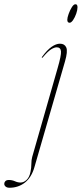

<svg xmlns="http://www.w3.org/2000/svg" viewBox="-158 -638 384 903"><path d="M169.5 -531Q158.5 -531 158.5 -545Q158.5 -555 164.8 -572.5Q171 -590 179.8 -604Q188.5 -618 196.5 -618Q202.5 -618 204.5 -613.8Q206.5 -609.5 206.5 -604Q206.5 -591 200.5 -573.8Q194.5 -556.5 185.8 -543.8Q177 -531 169.5 -531ZM147.5 -348.5 4 148Q-10 196.5 -41 220.8Q-72 245 -113.5 245Q-125 245 -131.5 239.5Q-138 234 -138 226.5Q-138 219.5 -132.8 214Q-127.5 208.5 -116.5 208.5Q-101 208.5 -87.8 214.5Q-74.5 220.5 -61.5 220.5Q-46.5 220.5 -33 208Q-19.5 195.5 -14.5 170Q-10.5 151.5 -10.5 133Q-10.5 114.5 -6.5 100L113 -317.5Q130.5 -377.5 128.8 -396.5Q127 -415.5 109 -415.5Q98 -415.5 82.5 -406Q67 -396.5 43.5 -368.5Q40.5 -365 39 -366.5Q37.5 -368 40 -371Q64 -403.5 85 -418Q106 -432.5 124 -432.5Q146 -432.5 153.8 -414.5Q161.5 -396.5 147.5 -348.5Z"/></svg>

Font: Fraunces 144pt Thin
Style: Italic
Weight: 100
Italic angle: -16°
Version: Version 1.000;[b76b70a41]